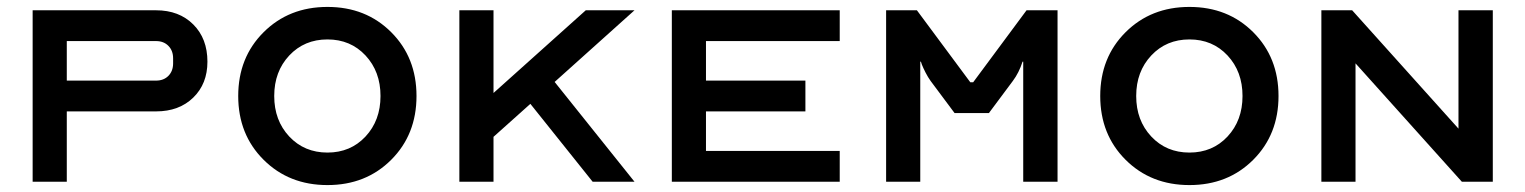

<svg xmlns="http://www.w3.org/2000/svg" viewBox="-20 -530 4449 560"><path d="M75.2 0V-500H435.1Q502.4 -500 543.7 -458.7Q585 -417.5 585 -350.1Q585 -285.6 543.7 -245.4Q502.4 -205.1 435.1 -205.1H174.8V0ZM174.8 -410.2V-294.9H435.1Q457.5 -294.9 471.2 -308.8Q484.9 -322.8 484.9 -345.2V-359.9Q484.9 -382.3 471.2 -396.2Q457.5 -410.2 435.1 -410.2Z M748.8 -64Q674.8 -137.7 674.8 -250Q674.8 -362.3 748.8 -436Q822.8 -509.8 935.1 -509.8Q1047.4 -509.8 1121.1 -436Q1194.8 -362.3 1194.8 -250Q1194.8 -137.7 1121.1 -64Q1047.4 9.8 935.1 9.8Q822.8 9.8 748.8 -64ZM823.7 -368.2Q779.8 -321.3 779.8 -250Q779.8 -178.7 823.7 -131.8Q867.7 -85 935.1 -85Q1002.4 -85 1046.1 -131.8Q1089.8 -178.7 1089.8 -250Q1089.8 -321.3 1046.1 -368.2Q1002.4 -415 935.1 -415Q867.7 -415 823.7 -368.2Z M1419.4 0H1319.8V-500H1419.4V-258.8L1688.5 -500H1830.6L1597.7 -291L1830.6 0H1708.5L1526.9 -227.1L1419.4 -130.9Z M1939.5 -500H2429.2V-410.2H2039.1V-294.9H2329.1V-205.1H2039.1V-89.8H2429.2V0H1939.5Z M2564.5 -500H2654.3L2810.1 -290H2818.4L2974.1 -500H3064.5V0H2964.4V-350.1H2962.4Q2952.1 -317.9 2934.1 -293.9L2864.3 -200.2H2764.2L2694.3 -293.9Q2686.5 -304.7 2679.4 -318.6Q2672.4 -332.5 2668.9 -341.3L2666 -350.1H2664.1V0H2564.5Z M3262.9 -64Q3189 -137.7 3189 -250Q3189 -362.3 3262.9 -436Q3336.9 -509.8 3449.2 -509.8Q3561.5 -509.8 3635.3 -436Q3709 -362.3 3709 -250Q3709 -137.7 3635.3 -64Q3561.5 9.8 3449.2 9.8Q3336.9 9.8 3262.9 -64ZM3337.9 -368.2Q3293.9 -321.3 3293.9 -250Q3293.9 -178.7 3337.9 -131.8Q3381.8 -85 3449.2 -85Q3516.6 -85 3560.3 -131.8Q3604 -178.7 3604 -250Q3604 -321.3 3560.3 -368.2Q3516.6 -415 3449.2 -415Q3381.8 -415 3337.9 -368.2Z M3834 0V-500H3923.8L4233.9 -154.8V-500H4334V0H4243.7L3933.6 -345.2V0Z"/></svg>

Font: Optician Sans
Style: Regular
Weight: 400
Designer: Fábio Duarte Martins, Simen Schikulski
Version: Version 1.002